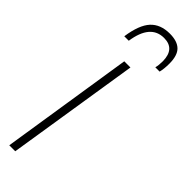

<svg xmlns="http://www.w3.org/2000/svg" viewBox="-254 -727 726 726"><g transform="rotate(45 109.5 -364.0)"><path d="M41 0H9L92 -532H125ZM140 -728Q180 -728 199.5 -709Q219 -690 219 -646Q219 -619 214 -599H191Q195 -614 195 -636Q194 -701 136 -701Q64 -701 49 -599H25Q35 -668 62.5 -698Q90 -728 140 -728Z"/></g></svg>

Font: Georama Condensed ExtraLight
Style: Italic
Weight: 200
Width: 3
Italic angle: -9°
Designer: Jean-Baptiste Levee
Foundry: Production Type
Version: Version 1.000